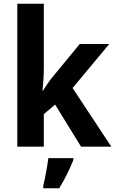

<svg xmlns="http://www.w3.org/2000/svg" viewBox="-20 -780 612 1021"><path d="M213 -422V-760H72V0H213V-173L273 -224L411 0H572L366 -312L561 -546H404L264 -376C243 -351 227 -327 208 -297H206C210 -340 213 -378 213 -422ZM370 71V61H237C232 104 219 171 210 208V221H295C326 170 352 117 370 71Z"/></svg>

Font: Noto Sans Telugu SemiCondensed
Style: Bold
Weight: 700
Width: 4
Designer: Jelle Bosma - Monotype Design Team
Foundry: Monotype Imaging Inc.
Version: Version 2.005